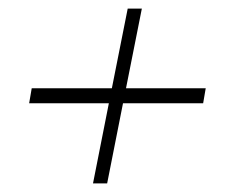

<svg xmlns="http://www.w3.org/2000/svg" viewBox="-20 -545 524 448"><path d="M460 -339 454 -304H267L230 -117H197L234 -304H48L54 -339H241L278 -525H311L274 -339Z"/></svg>

Font: TypoPRO Montserrat
Style: Italic
Weight: 275
Italic angle: -11.3°
Designer: Julieta Ulanovsky
Foundry: Julieta Ulanovsky
Version: Version 6.001